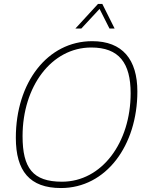

<svg xmlns="http://www.w3.org/2000/svg" viewBox="-20 -934 735 970"><path d="M361 -790H391L483 -889L533 -790H559L497 -914H475ZM288 16C516 16 674 -199 674 -472C674 -633 599 -726 446 -726C219 -726 60 -516 60 -238C60 -70 130 16 288 16ZM293 -16C146 -16 94 -85 94 -246C94 -497 240 -694 441 -694C581 -694 640 -616 640 -463C640 -213 494 -16 293 -16Z"/></svg>

Font: Geist Thin
Style: Italic
Weight: 100
Italic angle: -12°
Designer: Basement.studio, Andrés Briganti, Mateo Zaragoza
Foundry: Basement.studio, Vercel, Andrés Briganti, Guido Ferreyra, Mateo Zaragoza
Version: Version 1.500